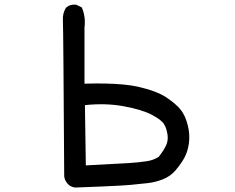

<svg xmlns="http://www.w3.org/2000/svg" viewBox="-20 -800 1040 851"><path d="M312.5 31.2Q293 28.8 279.8 14.6Q276.9 10.7 274.2 7.1Q271.5 3.4 269.5 -0.7Q267.6 -4.9 266.4 -9.3Q265.1 -13.7 264.6 -18.6V-19V-19.5Q260.7 -679.2 258.8 -708.5Q256.8 -740.7 272 -765.1L272.9 -766.1L273.9 -767.1Q290.5 -781.7 316.4 -779.3H318.4L319.8 -778.3L339.4 -768.6L342.8 -767.1L343.8 -763.7Q360.4 -724.6 354.5 -677.2V-429.2Q406.2 -430.7 449.5 -429.7Q492.7 -428.7 527.8 -425.3Q563 -421.9 590.3 -416Q632.8 -406.2 664.6 -394.3Q696.3 -382.3 718.3 -367.7Q739.7 -353 755.6 -339.4Q771.5 -325.7 781.7 -312.5Q801.8 -286.6 812 -245.6Q817.4 -225.1 818.6 -205.1Q819.8 -185.1 817.4 -165.5Q812 -127 796.4 -99.1Q791.5 -90.3 785.6 -81.5Q779.8 -72.8 773.2 -64Q766.6 -55.2 759.3 -46.4Q736.3 -19 702.1 -5.4Q669.4 7.8 633.8 11.7Q599.6 15.6 558.1 19.5Q543.9 21 512.2 22.7Q480.5 24.4 430.9 26.6Q381.3 28.8 314 31.2H313ZM683.6 -105Q704.6 -131.8 715.8 -154.8Q726.1 -176.3 722.7 -201.7Q720.7 -215.3 717.3 -226.8Q713.9 -238.3 708 -248Q697.8 -267.1 655.3 -290Q610.8 -314 527.8 -329.1Q448.7 -343.8 356.4 -334L360.4 -66.9Q518.1 -75.2 555.7 -77.6Q593.8 -80.1 627.4 -85Q643.1 -86.9 657.2 -92Q671.4 -97.2 683.6 -105Z"/></svg>

Font: NaikaiFont
Style: Bold
Weight: 700
Version: Version 1.89